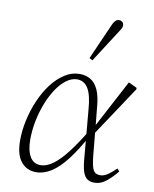

<svg xmlns="http://www.w3.org/2000/svg" viewBox="-86 -821 718 898"><g transform="rotate(10 273.0 -371.5)"><path d="M147 12Q102 12 75 -21.5Q48 -55 48 -122Q48 -169 59 -219Q70 -269 90 -315Q110 -361 137.5 -397Q165 -433 198.5 -454.5Q232 -476 269 -476Q298 -476 320.5 -463Q343 -450 357.5 -419Q372 -388 376 -332L385 -242L386 -230L397 -113Q402 -62 411.5 -44Q421 -26 444 -26Q463 -26 481.5 -39Q500 -52 519 -71L530 -59Q507 -30 480.5 -8.5Q454 13 425 13Q403 13 389.5 3.5Q376 -6 368.5 -29.5Q361 -53 358 -94L338 -320Q333 -388 314 -418.5Q295 -449 262 -449Q236 -449 211 -430.5Q186 -412 165 -380.5Q144 -349 128 -308.5Q112 -268 103 -223Q94 -178 94 -134Q94 -83 111 -53.5Q128 -24 162 -24Q190 -24 221 -46.5Q252 -69 287.5 -115.5Q323 -162 364 -231L373 -205H369Q328 -129 291 -81Q254 -33 218.5 -10.5Q183 12 147 12ZM380 -207 376 -239 502 -477 542 -458V-451ZM301 -557Q319 -598 336.5 -638Q354 -678 372 -718Q377 -731 382 -739Q387 -747 393 -751.5Q399 -756 406 -756Q416 -756 422.5 -750Q429 -744 429 -734Q429 -726 424 -717Q419 -708 406 -689Q384 -654 361 -619Q338 -584 316 -549Z"/></g></svg>

Font: Source Serif 4 36pt Light
Style: Italic
Weight: 300
Italic angle: -12°
Designer: Frank Grießhammer
Foundry: Adobe Systems Incorporated
Version: Version 4.004;hotconv 1.0.116;makeotfexe 2.5.65601